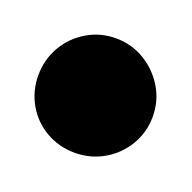

<svg xmlns="http://www.w3.org/2000/svg" viewBox="-87 -518 276 276"><g transform="rotate(20 50.5 -380.5)"><path d="M-37 -380Q-37 -356 -25.5 -336Q-14 -316 6 -304.5Q26 -293 50 -293Q74 -293 94 -304.5Q114 -316 126 -336Q138 -356 138 -380Q138 -404 126 -424Q114 -444 94 -456Q74 -468 50 -468Q26 -468 6 -456Q-14 -444 -25.5 -424Q-37 -404 -37 -380Z"/></g></svg>

Font: Linefont
Style: Bold
Weight: 700
Monospace: yes
Version: Version 3.002;gftools[0.9.33]